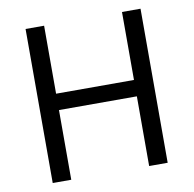

<svg xmlns="http://www.w3.org/2000/svg" viewBox="-78 -777 864 857"><g transform="rotate(-10 353.5 -349.0)"><path d="M529.8 -315.9V0H613.8V-698.2H529.8V-390.1H176.8V-698.2H92.8V0H176.8V-315.9Z"/></g></svg>

Font: Plexus Sans
Style: Regular
Weight: 400
Version: Version 2.001;PS 002.001;hotconv 1.0.70;makeotf.lib2.5.58329